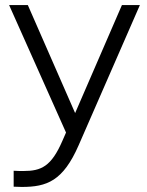

<svg xmlns="http://www.w3.org/2000/svg" viewBox="-20 -546 583 759"><path d="M34 129V192C45 192 56 193 66 193C165 193 229 170 291 28L533 -526H462L277 -99L90 -526H16L241 -22L227 10C183 112 143 130 73 130C61 130 48 130 34 129Z"/></svg>

Font: Chess Sans
Style: Regular
Weight: 400
Designer: Wolf Bōese
Foundry: Wolf Bōese
Version: Version 7.223;Glyphs 3.3 (3306)